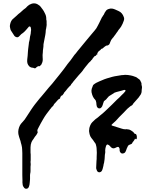

<svg xmlns="http://www.w3.org/2000/svg" viewBox="-20 -810 925 1170"><path d="M190 -394Q186 -396 182 -397Q178 -398 173 -398Q167 -399 159 -405Q150 -414 147 -425Q146 -431 145.5 -436.5Q145 -442 146 -448Q148 -459 148.5 -470.5Q149 -482 150 -493Q150 -496 150.5 -499Q151 -502 151 -505Q152 -508 152 -514Q153 -522 154 -530Q155 -538 156 -546V-549Q159 -559 160.5 -568Q162 -577 163 -587L165 -595Q168 -606 168 -616Q168 -621 169 -623Q170 -628 169 -633.5Q168 -639 167 -644Q166 -647 163 -648Q160 -650 157 -648Q156 -647 155 -646.5Q154 -646 153 -644L141 -630Q132 -619 121 -610Q109 -603 100 -592Q99 -591 98 -590Q97 -589 96 -588Q89 -581 80.5 -583.5Q72 -586 68 -591Q63 -600 57 -608Q51 -616 46 -625L44 -630Q43 -635 41.5 -640.5Q40 -646 40 -651Q41 -662 44.5 -672.5Q48 -683 55 -691Q60 -696 64.5 -699.5Q69 -703 73 -707L82 -715Q87 -720 92 -724.5Q97 -729 103 -733L123 -751Q137 -760 147 -772Q157 -782 172 -787Q181 -791 195 -789Q209 -786 222 -775L225 -772Q233 -762 240 -752.5Q247 -743 252 -732Q257 -723 259.5 -714.5Q262 -706 262 -696V-691Q264 -685 264 -679Q264 -673 264 -666Q265 -659 263.5 -651Q262 -643 261 -635Q260 -632 259.5 -629.5Q259 -627 259 -625Q259 -618 258 -611Q257 -604 256 -597Q253 -583 250.5 -568.5Q248 -554 245 -540V-537Q245 -525 243 -513.5Q241 -502 241 -491Q240 -483 239.5 -474.5Q239 -466 240 -458Q241 -454 240.5 -449Q240 -444 240 -439Q238 -428 235 -424Q234 -422 233.5 -419.5Q233 -417 230 -415Q228 -414 227 -412Q226 -410 224 -408L221 -406Q219 -406 219 -407Q211 -408 205 -402Q203 -401 201 -399Q199 -397 197 -395Q193 -393 190 -394ZM136 340Q130 338 127 334Q119 325 118 314Q118 309 117 304Q116 299 117 294Q116 275 116 256.5Q116 238 116 219V146Q116 135 116 123Q116 111 115 100Q115 97 114.5 94Q114 91 114 88Q113 80 111 73Q109 66 107 59Q106 54 105 49.5Q104 45 102 41Q99 33 96.5 24.5Q94 16 92 7Q90 -7 92.5 -20Q95 -33 101 -45Q106 -55 116 -65Q124 -73 130 -81Q136 -89 142 -99L170 -142Q175 -150 181 -158Q187 -166 192 -173Q197 -179 202 -185.5Q207 -192 212 -198Q217 -205 222.5 -211Q228 -217 233 -223Q244 -237 255.5 -250Q267 -263 277 -276Q288 -288 298.5 -300.5Q309 -313 319 -326L344 -357Q357 -373 369.5 -389.5Q382 -406 394 -423Q396 -424 398 -428Q408 -439 416.5 -451.5Q425 -464 434 -476Q437 -479 440 -482.5Q443 -486 446 -490Q450 -495 454 -500.5Q458 -506 462 -510L494 -549Q499 -555 503.5 -560.5Q508 -566 513 -572Q521 -581 528.5 -590.5Q536 -600 544 -609Q550 -616 555.5 -622.5Q561 -629 566 -636Q566 -637 568 -639Q572 -647 576.5 -654.5Q581 -662 584 -669Q588 -678 592.5 -686.5Q597 -695 601 -704Q603 -707 605 -709.5Q607 -712 608 -715Q612 -719 613 -722Q615 -728 618.5 -733.5Q622 -739 625 -743Q630 -752 645 -756Q655 -759 664 -757.5Q673 -756 682 -752L702 -743Q714 -738 722 -728.5Q730 -719 734 -707Q739 -696 734 -683Q731 -674 727 -665Q723 -656 718 -648Q714 -643 710.5 -637.5Q707 -632 702 -627Q697 -618 691 -611Q687 -606 683.5 -600Q680 -594 675 -589Q674 -586 671.5 -583.5Q669 -581 667 -579Q656 -567 652 -554Q651 -553 651 -551.5Q651 -550 650 -548Q647 -544 646 -540Q644 -538 641.5 -536Q639 -534 636 -533H634Q629 -533 625 -530.5Q621 -528 617 -525L605 -515Q604 -513 601 -513Q597 -514 595 -509Q593 -506 590 -504L586 -501Q582 -499 580 -496Q578 -493 575 -489Q572 -486 573 -481Q574 -480 573.5 -479Q573 -478 572 -478Q570 -478 569 -477Q566 -477 566 -474Q566 -470 563 -470Q558 -470 555 -466Q553 -464 550.5 -461Q548 -458 546 -455Q543 -452 541 -447L537 -444Q533 -437 524 -430Q521 -427 518 -423.5Q515 -420 512 -416Q506 -409 500.5 -402Q495 -395 489 -387Q485 -380 474.5 -368Q464 -356 459 -351L427 -313Q425 -309 422 -306Q419 -303 416 -299Q415 -298 414 -297Q413 -296 413 -294Q412 -290 407 -287Q407 -287 403 -283Q397 -277 391.5 -270.5Q386 -264 381 -257L373 -248Q370 -245 368 -240Q368 -239 367.5 -238Q367 -237 367 -237Q364 -236 363 -233Q362 -230 359 -229V-228Q359 -229 357 -229Q357 -229 357 -228.5Q357 -228 356 -228L353 -225Q351 -223 349 -220.5Q347 -218 347 -214Q347 -210 343 -208Q336 -206 329 -197Q325 -192 320 -186.5Q315 -181 310 -176L304 -165Q303 -163 300.5 -161.5Q298 -160 296 -158Q294 -154 291 -151Q288 -148 285 -144Q274 -130 263 -115Q252 -100 243 -84Q236 -72 229 -59.5Q222 -47 216 -35Q215 -33 213 -29Q211 -25 209 -21Q206 -14 209 -7Q211 -3 208 1Q205 7 201.5 12.5Q198 18 193 23L189 29Q187 33 184 37Q181 41 178 45L172 56Q166 71 166 88V110Q166 115 166 120.5Q166 126 167 131V166Q165 177 167 189V195Q166 200 166 205.5Q166 211 166 216Q166 223 166 231.5Q166 240 164 248Q163 251 163 257V281Q163 284 162.5 287.5Q162 291 162 294Q161 298 161 305Q161 311 159.5 316.5Q158 322 156 328Q156 330 154 332Q149 340 141 340ZM586 240Q578 240 574 235Q571 232 569 225Q566 219 566 213Q567 202 567 191.5Q567 181 568 170Q569 165 569 159Q569 153 569 147Q569 140 569.5 134Q570 128 570 121V120Q569 110 569 101Q569 92 567 82Q566 75 563.5 68.5Q561 62 556 57Q552 50 547 43.5Q542 37 537 31Q530 22 527 11.5Q524 1 523 -9Q522 -12 523 -15Q523 -31 529 -44Q534 -57 542 -65Q547 -70 552 -74.5Q557 -79 561 -83Q569 -88 576.5 -94.5Q584 -101 591 -107L607 -120Q622 -133 636 -147Q650 -161 664 -174Q678 -189 693 -203Q701 -209 707.5 -216Q714 -223 721 -230Q727 -235 732.5 -241Q738 -247 743 -253Q743 -254 743.5 -254.5Q744 -255 744 -255Q747 -260 741 -262H736Q728 -260 723 -258Q718 -257 713.5 -255.5Q709 -254 704 -253Q697 -252 690.5 -249.5Q684 -247 677 -245Q675 -243 675 -243Q668 -238 660.5 -234Q653 -230 646 -225Q641 -222 638 -217Q637 -216 636 -215Q635 -214 633 -212Q631 -209 628.5 -206Q626 -203 623 -201Q615 -195 613.5 -193.5Q612 -192 609 -181Q608 -176 606 -171Q604 -166 602 -161Q599 -156 593 -151Q581 -146 573 -156Q569 -162 569 -166Q568 -170 567.5 -174.5Q567 -179 567 -183Q566 -184 566.5 -185.5Q567 -187 566 -188Q565 -192 564 -195.5Q563 -199 560 -202Q559 -204 557 -206Q555 -208 553 -210Q545 -222 542 -232Q541 -236 540 -239.5Q539 -243 538 -247Q536 -257 539 -269L545 -285Q546 -290 550 -294Q554 -297 558 -300Q562 -303 566 -305L585 -314Q600 -321 616 -327Q632 -333 648 -337Q663 -342 678 -345Q693 -348 708 -350Q711 -351 714 -351Q717 -351 720 -352Q724 -352 727.5 -352.5Q731 -353 735 -353Q737 -353 738.5 -353.5Q740 -354 741 -354Q750 -354 759.5 -353Q769 -352 778 -350Q784 -349 790 -347Q796 -345 801 -343Q804 -342 807 -341Q810 -340 813 -338L822 -331Q830 -327 834 -320.5Q838 -314 841 -306Q843 -302 842 -299Q842 -293 844 -286.5Q846 -280 845 -274Q844 -268 843.5 -262.5Q843 -257 843 -252Q843 -245 838 -235Q832 -225 824.5 -215.5Q817 -206 809 -198Q805 -194 801.5 -189.5Q798 -185 793 -180Q792 -179 789.5 -174.5Q787 -170 784 -168Q781 -167 776.5 -164Q772 -161 770 -159L763 -153Q760 -151 757.5 -148.5Q755 -146 753 -144Q742 -132 730 -120Q718 -108 706 -96L697 -86Q687 -74 675 -64Q669 -58 663 -53Q657 -48 662 -45Q663 -44 665 -44L722 -26Q733 -22 747 -22Q752 -24 756 -22Q768 -22 777 -16L786 -10Q789 -8 792 -5.5Q795 -3 796 0Q799 5 804 6Q810 6 812 13Q816 24 813 36Q811 40 807 38Q805 38 803 34Q803 34 803 34Q803 34 803 34Q802 38 800 41Q798 44 796 47Q796 48 794 50Q791 52 789.5 55Q788 58 786 61Q785 66 779 68L772 71Q765 72 760 79L752 96L749 105Q748 107 747 109.5Q746 112 745 114Q741 123 730 125Q723 127 718 123Q710 117 709 107V97Q707 91 705 88Q702 85 698 85Q694 86 690 87.5Q686 89 683 91Q677 94 671 94Q663 94 656 87Q652 83 650 80Q645 74 637 71Q632 69 629 74L626 80Q624 87 622.5 93Q621 99 621 106Q622 112 621.5 117.5Q621 123 620 128Q620 129 619.5 130.5Q619 132 619 134Q619 147 617.5 159Q616 171 614 183Q614 185 612 189Q611 195 610 201Q609 207 607 213Q606 217 605 220.5Q604 224 602 228Q598 238 586 240ZM804 32V33Q804 33 804 32ZM804 33Q804 33 804 33ZM804 33H803Q804 33 804 33ZM803 34Q803 34 803 34ZM803 34Q803 34 803 34Z"/></svg>

Font: Lacquer
Style: Regular
Weight: 400
Designer: Eli Block, Niki Polyocan
Version: Version 1.100